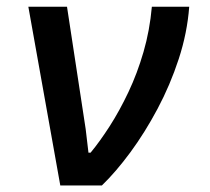

<svg xmlns="http://www.w3.org/2000/svg" viewBox="-20 -566 640 586"><path d="M164 0 66.5 -545.5H184.5L241.5 -172L250 -100H256.5Q285 -134.5 315 -181.2Q345 -228 372 -285Q399 -342 418 -407.5Q437 -473 443.5 -545.5H557.5Q551.5 -465.5 525.5 -386Q499.5 -306.5 460.8 -233.8Q422 -161 377.8 -101Q333.5 -41 291 0Z"/></svg>

Font: Spline Sans Mono Medium
Style: Italic
Weight: 500
Italic angle: -4°
Monospace: yes
Designer: Eben Sorkin, Mirko Velimirovic
Foundry: Sorkin Type
Version: Version 1.004